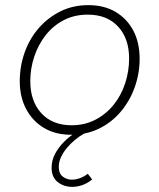

<svg xmlns="http://www.w3.org/2000/svg" viewBox="-20 -519 621 748"><path d="M257 6Q196 6 151.5 -20.5Q107 -47 82 -94Q57 -141 57 -203Q57 -261 76 -314.5Q95 -368 130.5 -409Q166 -450 215 -474.5Q264 -499 324 -499Q386 -499 430.5 -472.5Q475 -446 499.5 -399.5Q524 -353 524 -290Q524 -233 505 -179.5Q486 -126 450.5 -84Q415 -42 366 -18Q317 6 257 6ZM259 -31Q310 -31 351.5 -52.5Q393 -74 422.5 -110.5Q452 -147 467.5 -194Q483 -241 483 -291Q483 -369 440 -415.5Q397 -462 322 -462Q270 -462 228.5 -440.5Q187 -419 158 -382Q129 -345 113.5 -298.5Q98 -252 98 -203Q98 -125 141 -78Q184 -31 259 -31ZM262 209Q228 209 204.5 190Q181 171 181 135Q181 106 194.5 80.5Q208 55 230 33Q252 11 276 -3L310 0Q290 11 272 26Q254 41 240 58Q226 75 217.5 93.5Q209 112 209 132Q209 157 224.5 169Q240 181 260 181Q275 181 291.5 175Q308 169 322 158L339 180Q321 195 301 202Q281 209 262 209Z"/></svg>

Font: Hanken Grotesk ExtraLight
Style: Italic
Weight: 250
Italic angle: -8°
Designer: Alfredo Marco Pradil
Foundry: Hanken Design Co.
Version: Version 3.013